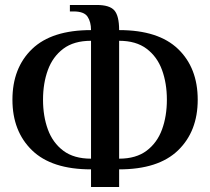

<svg xmlns="http://www.w3.org/2000/svg" viewBox="-20 -716 844 772"><path d="M346 36V-35Q188 -35 109 -111.5Q30 -188 30 -315Q30 -443 109 -519Q188 -595 346 -595Q346 -628 332 -649Q318 -670 276 -670H261V-696H369Q421 -696 440 -674Q459 -652 459 -595Q617 -595 696 -519Q775 -443 775 -315Q775 -188 696 -111.5Q617 -35 459 -35V36ZM346 -78V-552Q277 -552 234.5 -520Q192 -488 172.5 -434.5Q153 -381 153 -315Q153 -249 172.5 -195.5Q192 -142 234.5 -110Q277 -78 346 -78ZM459 -78Q527 -78 569.5 -110Q612 -142 631.5 -195.5Q651 -249 651 -315Q651 -381 631.5 -434.5Q612 -488 569.5 -520Q527 -552 459 -552Z"/></svg>

Font: El Messiri SemiBold
Style: Regular
Weight: 600
Designer: Mohamed Gaber
Foundry: Kief Type Foundry
Version: Version 2.020; ttfautohint (v1.8.3)